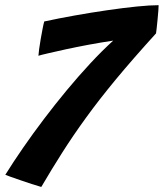

<svg xmlns="http://www.w3.org/2000/svg" viewBox="-22 -706 632 742"><path d="M137.5 16.5Q123 12.5 100.8 5.2Q78.5 -2 56.2 -9.8Q34 -17.5 17.8 -23.2Q1.5 -29 -1.5 -30.5Q29 -79.5 67 -134.5Q105 -189.5 148 -246.2Q191 -303 236.2 -357.5Q281.5 -412 327 -461Q372.5 -510 415.5 -549Q368.5 -542 321 -533.2Q273.5 -524.5 232.8 -515.5Q192 -506.5 163.8 -500Q135.5 -493.5 126.5 -490.5Q127 -498.5 129.2 -516Q131.5 -533.5 135.2 -554.5Q139 -575.5 142.5 -594.2Q146 -613 149 -623Q204 -635 267.2 -646.2Q330.5 -657.5 392.5 -666.5Q454.5 -675.5 506.5 -680.8Q558.5 -686 591 -686Q591 -681 590 -665.5Q589 -650 587 -631.2Q585 -612.5 583.5 -597Q582 -581.5 581 -577Q491 -478 425.2 -398.5Q359.5 -319 309.8 -250.2Q260 -181.5 219 -117Q178 -52.5 137.5 16.5Z"/></svg>

Font: Grandstander Thin SemiBold
Style: Italic
Weight: 600
Italic angle: -15°
Version: Version 1.200